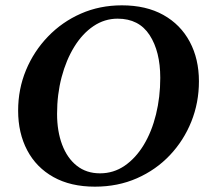

<svg xmlns="http://www.w3.org/2000/svg" viewBox="-20 -690 814 720"><path d="M336 10Q245 10 180.5 -26Q116 -62 82 -126.5Q48 -191 48 -275Q48 -356 77.5 -427Q107 -498 160 -553Q213 -608 283.5 -639Q354 -670 437 -670Q528 -670 592.5 -634Q657 -598 691.5 -533.5Q726 -469 726 -385Q726 -305 697.5 -234Q669 -163 617 -108Q565 -53 493.5 -21.5Q422 10 336 10ZM355 -40Q406 -40 447.5 -68.5Q489 -97 519 -146.5Q549 -196 565 -261Q581 -326 581 -398Q581 -497 541 -558.5Q501 -620 421 -620Q372 -620 330.5 -592Q289 -564 258.5 -514.5Q228 -465 211 -400.5Q194 -336 194 -263Q194 -198 213 -147.5Q232 -97 268 -68.5Q304 -40 355 -40Z"/></svg>

Font: Spectral
Style: Bold Italic
Weight: 700
Italic angle: -10°
Designer: Jean-Baptiste Levee
Foundry: Production Type
Version: Version 2.001